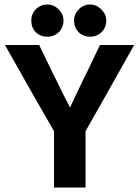

<svg xmlns="http://www.w3.org/2000/svg" viewBox="-20 -833 617 853"><path d="M2 -633H154Q192 -553 270 -396L277 -383L291 -355Q314 -405 357 -494L371 -522Q405 -594 424 -633H576Q533 -557 450 -409L432 -377Q385 -295 360 -250V0H220V-250Q144 -381 2 -633ZM119 -742Q119 -772 140 -792.5Q161 -813 191 -813Q219 -813 240.5 -791.5Q262 -770 262 -742Q262 -711 241.5 -690.5Q221 -670 191 -670Q159 -670 139 -690Q119 -710 119 -742ZM309 -742Q309 -770 330 -791.5Q351 -813 380 -813Q408 -813 430 -791.5Q452 -770 452 -742Q452 -711 431.5 -690.5Q411 -670 380 -670Q349 -670 329 -690.5Q309 -711 309 -742Z"/></svg>

Font: Tajawal ExtraBold
Style: Regular
Weight: 800
Designer: Boutros Fonts
Foundry: Created by Boutros International 2017
Version: Version 1.700